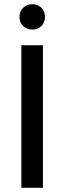

<svg xmlns="http://www.w3.org/2000/svg" viewBox="-20 -888 304 908"><path d="M176 -851Q193 -834 193 -808Q193 -782 176 -765Q159 -748 133 -748Q107 -748 89.5 -765Q72 -782 72 -808Q72 -834 89.5 -851Q107 -868 133 -868Q159 -868 176 -851ZM183 0H81V-674H183Z"/></svg>

Font: Hind Kochi Medium
Style: Regular
Weight: 500
Designer: Dhruvi Tolia
Foundry: Indian Type Foundry
Version: Version 0.702;PS 1.0;hotconv 1.0.81;makeotf.lib2.5.63406